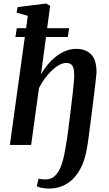

<svg xmlns="http://www.w3.org/2000/svg" viewBox="-20 -838 628 1110"><path d="M264.5 252Q241.5 252 222 248.5Q202.5 245 192.5 238.5L203 195Q212 197 222 198.2Q232 199.5 242.5 199.5Q274.5 199.5 295.5 180.5Q316.5 161.5 329.8 129.5Q343 97.5 351.2 56.8Q359.5 16 366 -27Q368 -37.5 371.8 -65.8Q375.5 -94 380.2 -132.5Q385 -171 390.2 -213Q395.5 -255 399.8 -293.8Q404 -332.5 406.8 -361.5Q409.5 -390.5 409 -402.5Q409 -430 404 -445.5Q399 -461 388.8 -467.5Q378.5 -474 362 -474Q343.5 -474 322 -462.2Q300.5 -450.5 279 -430Q257.5 -409.5 238.5 -383.5Q219.5 -357.5 205.5 -329L160 0H37L123.5 -624H69L77 -675H131L141 -746.5L76 -765L82 -797L246 -817.5L270 -804.5L252.5 -675H379.5L372 -624H246L217 -408.5Q234 -438 256 -464.5Q278 -491 304.2 -511.5Q330.5 -532 360 -543.8Q389.5 -555.5 421.5 -555.5Q475 -555.5 506.5 -524Q538 -492.5 538 -420.5Q538 -412.5 534.5 -382.2Q531 -352 525.8 -308.5Q520.5 -265 514.5 -217Q508.5 -169 502.8 -124.8Q497 -80.5 492.8 -48Q488.5 -15.5 486.5 -4Q474.5 83.5 443.2 140.2Q412 197 366.2 224.5Q320.5 252 264.5 252Z"/></svg>

Font: Merriweather 48pt SemiBold
Style: Italic
Weight: 600
Italic angle: -7.8°
Designer: Eben Sorkin
Foundry: Eben Sorkin
Version: Version 2.101